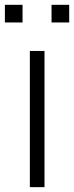

<svg xmlns="http://www.w3.org/2000/svg" viewBox="-40 -773 306 793"><path d="M-19.8 -753.1V-680.2H53.1V-753.1ZM172.9 -753.1V-680.2H245.8V-753.1ZM83.3 -562.5H143.8V0H83.3Z"/></svg>

Font: Manrope3 Light
Style: Regular
Weight: 300
Designer: Mikhail Sharanda
Foundry: Mikhail Sharanda
Version: Version 3.000;PS 003.000;hotconv 1.0.88;makeotf.lib2.5.64775